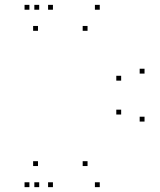

<svg xmlns="http://www.w3.org/2000/svg" viewBox="-20 -760 660 790"><path d="M390.5 10V-10H370.5V10ZM574.7 -259.8V-279.8H554.7V-259.8ZM574.7 -457.2V-477.2H554.7V-457.2ZM390.5 -720V-740H370.5V-720ZM141.3 -720V-740H121.3V-720ZM136.3 -633.2V-653.2H116.3V-633.2ZM340.2 -633.2V-653.2H320.2V-633.2ZM478.5 -428.2V-448.2H458.5V-428.2ZM478.5 -288.8V-308.8H458.5V-288.8ZM340.2 -76.8V-96.8H320.2V-76.8ZM136.3 -76.8V-96.8H116.3V-76.8ZM141.3 10V-10H121.3V10ZM197.8 10V-10H177.8V10ZM197.8 -720V-740H177.8V-720ZM101 -720V-740H81V-720ZM101 10V-10H81V10Z"/></svg>

Font: Monaspace Krypton Dots Var
Style: Regular
Weight: 400
Designer: Riley Cran and the Lettermatic Team
Version: Version 1.100 (Monaspace Krypton Dots)